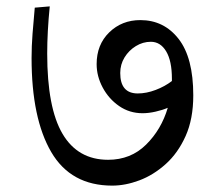

<svg xmlns="http://www.w3.org/2000/svg" viewBox="-20 -606 673 602"><path d="M332 -24Q202 -24 140.5 -129.5Q79 -235 79 -424Q79 -461 82 -500Q85 -539 89 -582L136 -586Q132 -546 130 -509Q128 -472 128 -438Q128 -268 176 -186.5Q224 -105 319 -105Q390 -105 438 -152.5Q486 -200 506 -268Q490 -261 468 -256Q446 -251 427 -251Q386 -251 353.5 -273.5Q321 -296 302 -331.5Q283 -367 283 -405Q283 -466 322.5 -504.5Q362 -543 420 -543Q494 -543 540 -484Q586 -425 586 -307Q586 -233 562 -179.5Q538 -126 499.5 -91.5Q461 -57 417 -40.5Q373 -24 332 -24ZM519 -352Q519 -356 519 -359Q519 -415 501 -445Q483 -475 453 -475Q428 -475 406 -461.5Q384 -448 370.5 -426Q357 -404 357 -377Q357 -313 412 -313Q439 -313 468 -324Q497 -335 519 -352Z"/></svg>

Font: Tiro Devanagari Sanskrit
Style: Italic
Weight: 400
Italic angle: -11°
Designer: Devanagari: John Hudson & Fiona Ross, assisted by Paul Hanslow. Latin: John Hudson with Paul Hanslow, assisted by Kaja S
Foundry: Tiro Typeworks Ltd.
Version: Version 1.52